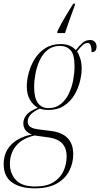

<svg xmlns="http://www.w3.org/2000/svg" viewBox="-67 -786 546 1046"><path d="M246 -616Q264 -654 289 -695.5Q314 -737 332 -766H342L341 -758Q329 -725 314.5 -685.5Q300 -646 287 -606H245ZM123 240Q43 240 -2 207.5Q-47 175 -47 108Q-47 62 -26.5 28.5Q-6 -5 29.5 -25.5Q65 -46 107 -53Q81 -63 70.5 -79Q60 -95 60 -114Q60 -137 76 -158.5Q92 -180 139 -199Q113 -214 96 -242.5Q79 -271 79 -317Q79 -351 90 -391Q101 -431 123 -466Q145 -501 180 -523.5Q215 -546 264 -546Q317 -546 346 -513Q366 -538 383 -553Q400 -568 424 -568Q441 -568 450 -557.5Q459 -547 459 -532Q459 -519 453 -510.5Q447 -502 432 -502Q432 -552 411 -552Q397 -552 383.5 -540Q370 -528 353 -506Q361 -494 369.5 -469.5Q378 -445 378 -411Q378 -381 368.5 -342.5Q359 -304 338 -268.5Q317 -233 282 -210Q247 -187 197 -187Q181 -187 168 -189.5Q155 -192 149 -194Q84 -165 84 -124Q84 -103 100 -93.5Q116 -84 144 -81L207 -73Q332 -59 332 54Q332 102 310.5 144.5Q289 187 243 213.5Q197 240 123 240ZM198 -197Q237 -197 264.5 -219.5Q292 -242 308.5 -277Q325 -312 332 -351.5Q339 -391 339 -425Q339 -490 317 -513Q295 -536 260 -536Q220 -536 192.5 -514Q165 -492 149 -457Q133 -422 126 -383.5Q119 -345 119 -312Q119 -197 198 -197ZM125 230Q188 230 225.5 206Q263 182 279.5 144.5Q296 107 296 67Q296 20 271 -5.5Q246 -31 200 -37L121 -48Q54 -32 20.5 8.5Q-13 49 -13 107Q-13 159 19.5 194.5Q52 230 125 230Z"/></svg>

Font: Noto Serif Display Condensed ExtraLight
Style: Italic
Weight: 200
Width: 3
Italic angle: -12°
Designer: Monotype Design Team
Foundry: Monotype Imaging Inc.
Version: Version 2.009